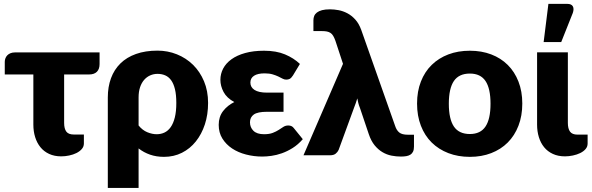

<svg xmlns="http://www.w3.org/2000/svg" viewBox="-20 -782 2980 967"><path d="M4 -470.5Q4 -479.5 7.2 -488.2Q10.5 -497 16.8 -503.5Q23 -510 32.8 -514Q42.5 -518 55.5 -518H481.5V-459.5Q481.5 -434 468 -420.5Q454.5 -407 429 -407H303V-163Q303 -134 314 -119.2Q325 -104.5 351.5 -104.5H402.5V-59.5Q402.5 -43.5 392 -31.5Q381.5 -19.5 365 -11.2Q348.5 -3 328.2 1.2Q308 5.5 288.5 5.5Q254 5.5 227.5 -6.8Q201 -19 183.5 -40.8Q166 -62.5 157 -91.5Q148 -120.5 148 -154.5V-407H4Z M523 -291Q523 -344.5 539 -388Q555 -431.5 586.5 -462.5Q618 -493.5 665 -510.2Q712 -527 773.5 -527Q824.5 -527 870.8 -508.5Q917 -490 952 -455.8Q987 -421.5 1007.5 -372.8Q1028 -324 1028 -263.5Q1028 -205 1011.8 -155.5Q995.5 -106 966.2 -69.5Q937 -33 896.2 -12.5Q855.5 8 806 8Q768 8 736 -3Q704 -14 678 -34.5V164.5H523ZM678 -150Q697.5 -126 722 -116Q746.5 -106 769 -106Q790.5 -106 808.5 -114.5Q826.5 -123 839.8 -141.8Q853 -160.5 860.5 -190.5Q868 -220.5 868 -263.5Q868 -304.5 861.2 -332.5Q854.5 -360.5 842 -377.8Q829.5 -395 812 -402.5Q794.5 -410 773.5 -410Q754 -410 736.8 -402.5Q719.5 -395 706.2 -380Q693 -365 685.5 -342.8Q678 -320.5 678 -291Z M1455.5 -402Q1447 -389 1439.5 -385Q1432 -381 1421.5 -381Q1412 -381 1402.8 -386Q1393.5 -391 1381.5 -396.8Q1369.5 -402.5 1353 -407.5Q1336.5 -412.5 1312.5 -412.5Q1278 -412.5 1259.5 -400.5Q1241 -388.5 1241 -366Q1241 -342.5 1262 -329Q1283 -315.5 1324.5 -315.5H1408V-219H1324.5Q1277.5 -219 1258.2 -205.2Q1239 -191.5 1239 -166Q1239 -140.5 1256.5 -123.2Q1274 -106 1310 -106Q1336.5 -106 1353.8 -112.8Q1371 -119.5 1383.8 -127.8Q1396.5 -136 1407.2 -143Q1418 -150 1432 -150Q1450.5 -150 1460 -136.5L1505 -81Q1481 -53.5 1453.8 -36.5Q1426.5 -19.5 1399.5 -10Q1372.5 -0.5 1347 3Q1321.5 6.5 1301 6.5Q1258.5 6.5 1219 -3.8Q1179.5 -14 1149 -34.2Q1118.5 -54.5 1100 -84.2Q1081.5 -114 1081.5 -153Q1081.5 -194 1103.5 -222.5Q1125.5 -251 1160 -268Q1122 -288.5 1106 -318.8Q1090 -349 1090 -380Q1090 -410 1104 -436.8Q1118 -463.5 1145.8 -483.5Q1173.5 -503.5 1214.8 -515Q1256 -526.5 1310 -526.5Q1371.5 -526.5 1415.5 -508Q1459.5 -489.5 1490.5 -460Z M1707.5 -460.5 1669.5 -576Q1664 -591.5 1658.2 -601.2Q1652.5 -611 1644.5 -616.2Q1636.5 -621.5 1625.8 -623.5Q1615 -625.5 1599.5 -625.5H1558.5V-680Q1558.5 -691.5 1562.5 -701.5Q1566.5 -711.5 1576.2 -719Q1586 -726.5 1602 -730.8Q1618 -735 1642 -735Q1662.5 -735 1685.2 -730.8Q1708 -726.5 1729.8 -715Q1751.5 -703.5 1769.8 -683.2Q1788 -663 1799.5 -631L1970 -148Q1977 -126 1990.8 -114.8Q2004.5 -103.5 2034 -103.5H2065V-44Q2065 -28 2060.2 -18.2Q2055.5 -8.5 2046.8 -3Q2038 2.5 2025.8 4.5Q2013.5 6.5 1999 6.5Q1975.5 6.5 1951.5 1.8Q1927.5 -3 1906 -15.8Q1884.5 -28.5 1866.8 -50.2Q1849 -72 1837.5 -106L1793 -238Q1787.5 -251.5 1784.5 -263.5Q1781.5 -275.5 1779.5 -286.5Q1776 -275 1772 -263.2Q1768 -251.5 1763 -239L1685.5 -27Q1680.5 -16 1670.5 -8Q1660.5 0 1642.5 0H1508.5Z M2346.5 -526.5Q2405.5 -526.5 2454 -508Q2502.5 -489.5 2537.2 -455Q2572 -420.5 2591.2 -371.2Q2610.5 -322 2610.5 -260.5Q2610.5 -198.5 2591.2 -148.8Q2572 -99 2537.2 -64.2Q2502.5 -29.5 2454 -10.8Q2405.5 8 2346.5 8Q2287 8 2238.2 -10.8Q2189.5 -29.5 2154.2 -64.2Q2119 -99 2099.8 -148.8Q2080.5 -198.5 2080.5 -260.5Q2080.5 -322 2099.8 -371.2Q2119 -420.5 2154.2 -455Q2189.5 -489.5 2238.2 -508Q2287 -526.5 2346.5 -526.5ZM2346.5 -107Q2400 -107 2425.2 -144.8Q2450.5 -182.5 2450.5 -259.5Q2450.5 -336.5 2425.2 -374Q2400 -411.5 2346.5 -411.5Q2291.5 -411.5 2266 -374Q2240.5 -336.5 2240.5 -259.5Q2240.5 -182.5 2266 -144.8Q2291.5 -107 2346.5 -107Z M2685 0ZM2685 -518.5H2840V-163Q2840 -134 2851 -119Q2862 -104 2888.5 -104H2939.5V-59Q2939.5 -43 2929 -31Q2918.5 -19 2902 -11Q2885.5 -3 2865.2 1.2Q2845 5.5 2825.5 5.5Q2791 5.5 2764.5 -6.8Q2738 -19 2720.5 -40.5Q2703 -62 2694 -91.2Q2685 -120.5 2685 -154ZM2718 -570 2742 -762.5H2837Q2858 -762.5 2865 -750.2Q2872 -738 2865 -717L2806.5 -570Z"/></svg>

Font: Lato Black
Style: Regular
Weight: 900
Designer: Lukasz Dziedzic
Foundry: tyPoland Lukasz Dziedzic
Version: Version 2.007; 2014-02-27